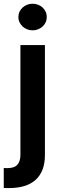

<svg xmlns="http://www.w3.org/2000/svg" viewBox="-41 -782 322 1007"><path d="M-21.3 203.8V99.1Q-16 99.4 -11.7 99.6Q-7.5 99.8 -2.8 99.8Q34.1 99.8 50.1 81.9Q66.1 63.9 66.1 29.5V-545.5H194.6V31.2Q194.6 75.6 181.8 108.1Q169 140.6 144.9 162.1Q120.7 183.6 85.4 194.1Q50.1 204.5 5 204.5Q-1.8 204.5 -8 204.4Q-14.2 204.2 -21.3 203.8ZM55.4 -692.5Q55.4 -707.7 61.4 -720.5Q67.5 -733.3 77.8 -742.7Q88.1 -752.1 101.6 -757.3Q115.1 -762.4 130 -762.4Q144.9 -762.4 158.4 -757.3Q171.9 -752.1 182 -742.9Q192.1 -733.7 198.2 -720.9Q204.2 -708.1 204.2 -692.5Q204.2 -677.2 198.2 -664.4Q192.1 -651.6 181.8 -642.4Q171.5 -633.2 158 -628Q144.5 -622.9 130 -622.9Q115.4 -622.9 101.9 -628Q88.4 -633.2 78.1 -642.6Q67.8 -652 61.6 -664.8Q55.4 -677.6 55.4 -692.5Z"/></svg>

Font: Inter P Semi Bold
Style: Regular
Weight: 600
Designer: Rasmus Andersson
Foundry: rsms
Version: Version 3.018;git-588b23468